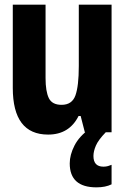

<svg xmlns="http://www.w3.org/2000/svg" viewBox="-20 -569 540 826"><path d="M187 10Q278 10 318 -70H327L345 0H460V-549H319V-285Q319 -199 304.5 -158.5Q290 -118 245 -118Q204 -118 190 -147Q176 -176 176 -233V-549H35V-191Q35 10 187 10ZM395 237Q434 237 460 224V140Q453 143 444.5 145.5Q436 148 425 148Q382 148 382 102Q382 82 392.5 57.5Q403 33 435 0L366 -15Q321 17 300.5 57Q280 97 280 134Q280 237 395 237Z"/></svg>

Font: Noto Sans Mono Condensed Extra
Style: Regular
Weight: 800
Width: 3
Designer: Monotype Design Team
Foundry: Monotype Imaging Inc.
Version: Version 1.900